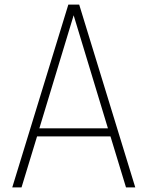

<svg xmlns="http://www.w3.org/2000/svg" viewBox="-20 -809 637 829"><path d="M564 0H524L457 -220H140L73 0H33L275 -789H322ZM446 -255 298 -743 150 -255Z"/></svg>

Font: Tanohe Sans ExtraLight
Style: Regular
Weight: 250
Designer: Village Type and Design LLC & Cristiano Sobral
Foundry: Cooper Hewitt Smithsonian Design Museum
Version: Version 1.00;May 30, 2020;FontCreator 12.0.0.2522 64-bit; tt